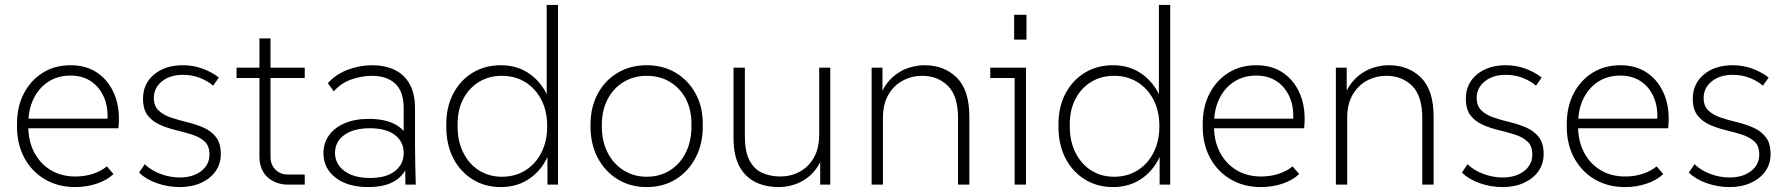

<svg xmlns="http://www.w3.org/2000/svg" viewBox="-20 -750 7258 780"><path d="M285 10Q216 10 162.5 -21.5Q109 -53 79 -108.5Q49 -164 49 -236V-246Q49 -316 76.5 -369.5Q104 -423 153 -454Q202 -485 267 -485Q332 -485 378 -452.5Q424 -420 446.5 -362.5Q469 -305 461 -229H82V-268H435L415 -246Q422 -306 404.5 -350Q387 -394 351.5 -418.5Q316 -443 267 -443Q215 -443 176.5 -418Q138 -393 116.5 -349Q95 -305 95 -246V-236Q95 -177 119 -131Q143 -85 186 -59Q229 -33 286 -33Q325 -33 358 -44Q391 -55 414 -74L441 -43Q415 -18 373.5 -4Q332 10 285 10Z M710 10Q662 10 617 -6Q572 -22 545 -49L568 -83Q593 -58 632 -43.5Q671 -29 710 -29Q764 -29 797.5 -55Q831 -81 831 -122Q831 -157 811.5 -175Q792 -193 761 -203Q730 -213 696 -221Q662 -229 631 -242.5Q600 -256 580.5 -280.5Q561 -305 561 -349Q561 -410 606 -447.5Q651 -485 723 -485Q766 -485 803.5 -471Q841 -457 869 -435L846 -402Q822 -422 791 -434Q760 -446 723 -446Q671 -446 638 -419.5Q605 -393 605 -352Q605 -319 625 -300.5Q645 -282 675.5 -272Q706 -262 741 -253.5Q776 -245 807 -231.5Q838 -218 857.5 -193Q877 -168 877 -124Q877 -84 855.5 -54Q834 -24 796.5 -7Q759 10 710 10Z M1148 0Q1126 0 1105 -7.5Q1084 -15 1068 -29Q1052 -43 1043 -64.5Q1034 -86 1034 -113V-594H1079V-111Q1079 -81 1099 -61Q1119 -41 1149 -41H1218V0ZM941 -433V-475H1218V-433Z M1627 0 1625 -165 1620 -177V-310Q1620 -378 1586 -410Q1552 -442 1490 -442Q1450 -442 1408 -427.5Q1366 -413 1336 -379L1312 -412Q1345 -449 1393.5 -467Q1442 -485 1491 -485Q1544 -485 1583.5 -466Q1623 -447 1644.5 -408Q1666 -369 1666 -310V-160Q1666 -120 1667 -80.5Q1668 -41 1669 0ZM1476 10Q1393 10 1343.5 -28Q1294 -66 1294 -128Q1294 -168 1316 -199.5Q1338 -231 1379.5 -249Q1421 -267 1479 -267Q1563 -267 1607.5 -230Q1652 -193 1652 -133H1645Q1645 -67 1602.5 -28.5Q1560 10 1476 10ZM1483 -27Q1549 -27 1584.5 -55Q1620 -83 1620 -128Q1620 -174 1584.5 -201.5Q1549 -229 1483 -229Q1416 -229 1378.5 -201.5Q1341 -174 1341 -129Q1341 -84 1379 -55.5Q1417 -27 1483 -27Z M2015 10Q1950 10 1899.5 -21.5Q1849 -53 1821 -108Q1793 -163 1793 -236V-245Q1793 -316 1821.5 -370Q1850 -424 1900 -454.5Q1950 -485 2015 -485Q2083 -485 2133.5 -448.5Q2184 -412 2209 -350L2201 -340V-730H2247V0H2204V-137L2211 -129Q2187 -65 2135.5 -27.5Q2084 10 2015 10ZM2019 -32Q2073 -32 2114.5 -58Q2156 -84 2179.5 -130.5Q2203 -177 2203 -237Q2203 -298 2179.5 -344Q2156 -390 2114.5 -416Q2073 -442 2019 -442Q1966 -442 1925.5 -417Q1885 -392 1862 -348Q1839 -304 1839 -245V-236Q1839 -176 1862 -130Q1885 -84 1925.5 -58Q1966 -32 2019 -32Z M2607 10Q2541 10 2489.5 -21.5Q2438 -53 2408.5 -108.5Q2379 -164 2379 -236V-244Q2379 -315 2408.5 -369.5Q2438 -424 2489.5 -454.5Q2541 -485 2607 -485Q2674 -485 2725 -454.5Q2776 -424 2805.5 -370.5Q2835 -317 2835 -247V-236Q2835 -164 2805.5 -108.5Q2776 -53 2725 -21.5Q2674 10 2607 10ZM2607 -32Q2661 -32 2702 -58Q2743 -84 2766 -130Q2789 -176 2789 -236V-247Q2789 -305 2766 -348.5Q2743 -392 2702 -417Q2661 -442 2607 -442Q2555 -442 2513.5 -417Q2472 -392 2448.5 -347Q2425 -302 2425 -244V-236Q2425 -176 2448.5 -130Q2472 -84 2513.5 -58Q2555 -32 2607 -32Z M3143 10Q3091 10 3049.5 -10Q3008 -30 2984 -74Q2960 -118 2960 -189V-475H3006V-195Q3006 -135 3024.5 -99Q3043 -63 3076 -48Q3109 -33 3150 -33Q3192 -33 3228 -52Q3264 -71 3286 -109Q3308 -147 3308 -203V-475H3353V0H3312V-126H3325Q3314 -88 3294 -62Q3274 -36 3248.5 -20Q3223 -4 3196 3Q3169 10 3143 10Z M3521 0V-475H3565V-349H3552Q3564 -387 3584.5 -413Q3605 -439 3630.5 -455Q3656 -471 3683.5 -478Q3711 -485 3736 -485Q3816 -485 3867 -434.5Q3918 -384 3918 -276V0H3872V-270Q3872 -361 3830.5 -401.5Q3789 -442 3727 -442Q3684 -442 3647.5 -422.5Q3611 -403 3589 -365Q3567 -327 3567 -271V0Z M4102 0V-454L4122 -433H4003V-475H4148V0ZM4100 -589V-690H4150V-589Z M4502 10Q4437 10 4386.5 -21.5Q4336 -53 4308 -108Q4280 -163 4280 -236V-245Q4280 -316 4308.5 -370Q4337 -424 4387 -454.5Q4437 -485 4502 -485Q4570 -485 4620.5 -448.5Q4671 -412 4696 -350L4688 -340V-730H4734V0H4691V-137L4698 -129Q4674 -65 4622.5 -27.5Q4571 10 4502 10ZM4506 -32Q4560 -32 4601.5 -58Q4643 -84 4666.5 -130.5Q4690 -177 4690 -237Q4690 -298 4666.5 -344Q4643 -390 4601.5 -416Q4560 -442 4506 -442Q4453 -442 4412.5 -417Q4372 -392 4349 -348Q4326 -304 4326 -245V-236Q4326 -176 4349 -130Q4372 -84 4412.5 -58Q4453 -32 4506 -32Z M5102 10Q5033 10 4979.5 -21.5Q4926 -53 4896 -108.5Q4866 -164 4866 -236V-246Q4866 -316 4893.5 -369.5Q4921 -423 4970 -454Q5019 -485 5084 -485Q5149 -485 5195 -452.5Q5241 -420 5263.5 -362.5Q5286 -305 5278 -229H4899V-268H5252L5232 -246Q5239 -306 5221.5 -350Q5204 -394 5168.5 -418.5Q5133 -443 5084 -443Q5032 -443 4993.5 -418Q4955 -393 4933.5 -349Q4912 -305 4912 -246V-236Q4912 -177 4936 -131Q4960 -85 5003 -59Q5046 -33 5103 -33Q5142 -33 5175 -44Q5208 -55 5231 -74L5258 -43Q5232 -18 5190.5 -4Q5149 10 5102 10Z M5407 0V-475H5451V-349H5438Q5450 -387 5470.5 -413Q5491 -439 5516.5 -455Q5542 -471 5569.5 -478Q5597 -485 5622 -485Q5702 -485 5753 -434.5Q5804 -384 5804 -276V0H5758V-270Q5758 -361 5716.5 -401.5Q5675 -442 5613 -442Q5570 -442 5533.5 -422.5Q5497 -403 5475 -365Q5453 -327 5453 -271V0Z M6084 10Q6036 10 5991 -6Q5946 -22 5919 -49L5942 -83Q5967 -58 6006 -43.5Q6045 -29 6084 -29Q6138 -29 6171.5 -55Q6205 -81 6205 -122Q6205 -157 6185.5 -175Q6166 -193 6135 -203Q6104 -213 6070 -221Q6036 -229 6005 -242.5Q5974 -256 5954.5 -280.5Q5935 -305 5935 -349Q5935 -410 5980 -447.5Q6025 -485 6097 -485Q6140 -485 6177.5 -471Q6215 -457 6243 -435L6220 -402Q6196 -422 6165 -434Q6134 -446 6097 -446Q6045 -446 6012 -419.5Q5979 -393 5979 -352Q5979 -319 5999 -300.5Q6019 -282 6049.5 -272Q6080 -262 6115 -253.5Q6150 -245 6181 -231.5Q6212 -218 6231.5 -193Q6251 -168 6251 -124Q6251 -84 6229.5 -54Q6208 -24 6170.5 -7Q6133 10 6084 10Z M6581 10Q6512 10 6458.5 -21.5Q6405 -53 6375 -108.5Q6345 -164 6345 -236V-246Q6345 -316 6372.5 -369.5Q6400 -423 6449 -454Q6498 -485 6563 -485Q6628 -485 6674 -452.5Q6720 -420 6742.5 -362.5Q6765 -305 6757 -229H6378V-268H6731L6711 -246Q6718 -306 6700.5 -350Q6683 -394 6647.5 -418.5Q6612 -443 6563 -443Q6511 -443 6472.5 -418Q6434 -393 6412.5 -349Q6391 -305 6391 -246V-236Q6391 -177 6415 -131Q6439 -85 6482 -59Q6525 -33 6582 -33Q6621 -33 6654 -44Q6687 -55 6710 -74L6737 -43Q6711 -18 6669.5 -4Q6628 10 6581 10Z M7006 10Q6958 10 6913 -6Q6868 -22 6841 -49L6864 -83Q6889 -58 6928 -43.5Q6967 -29 7006 -29Q7060 -29 7093.5 -55Q7127 -81 7127 -122Q7127 -157 7107.5 -175Q7088 -193 7057 -203Q7026 -213 6992 -221Q6958 -229 6927 -242.5Q6896 -256 6876.5 -280.5Q6857 -305 6857 -349Q6857 -410 6902 -447.5Q6947 -485 7019 -485Q7062 -485 7099.5 -471Q7137 -457 7165 -435L7142 -402Q7118 -422 7087 -434Q7056 -446 7019 -446Q6967 -446 6934 -419.5Q6901 -393 6901 -352Q6901 -319 6921 -300.5Q6941 -282 6971.5 -272Q7002 -262 7037 -253.5Q7072 -245 7103 -231.5Q7134 -218 7153.5 -193Q7173 -168 7173 -124Q7173 -84 7151.5 -54Q7130 -24 7092.5 -7Q7055 10 7006 10Z"/></svg>

Font: SUSE ExtraLight
Style: Regular
Weight: 250
Designer: Rene Bieder
Foundry: SUSE
Version: Version 1.000